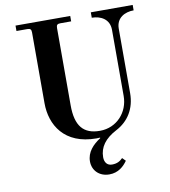

<svg xmlns="http://www.w3.org/2000/svg" viewBox="-100 -797 993 1120"><g transform="rotate(-10 397.0 -237.0)"><path d="M68 -680H132C150 -680 156 -674 156 -656V-237C156 -108 229 18 419 18C425 18 430 18 440 17L441 20C395 50 358 89 358 144C358 198 398 238 457 238C511 238 544 206 565 176L546 157C530 173 513 184 482 184C454 184 438 164 438 133C438 74 472 27 541 -9C614 -47 658 -116 658 -208V-590C658 -654 710 -680 762 -680V-712H514V-680C566 -680 618 -654 618 -590V-198C618 -102 547 -22 447 -22C350 -22 304 -75 304 -198V-656C304 -674 310 -680 328 -680H392V-712H68Z"/></g></svg>

Font: Old Standard
Style: Bold
Weight: 700
Designer: Alexey Kryukov <alexios@thessalonica.org.ru>
Version: Version 2.0.2